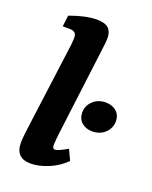

<svg xmlns="http://www.w3.org/2000/svg" viewBox="-128 -730 641 808"><g transform="rotate(20 193.0 -325.5)"><path d="M109 7Q41 7 41 -62Q41 -79 44 -104Q47 -129 50 -151L96 -499Q98 -510 99.5 -527.5Q101 -545 101 -553Q101 -569 93 -575.5Q85 -582 69 -582H39L45 -632Q116 -658 164 -658Q202 -658 217.5 -643Q233 -628 233 -600Q233 -589 231.5 -574Q230 -559 228 -546L178 -148Q177 -136 175.5 -122.5Q174 -109 174 -101Q174 -83 185 -83Q193 -83 207 -89.5Q221 -96 240 -107L262 -60Q230 -28 187.5 -10.5Q145 7 109 7ZM306 -209Q277 -209 258.5 -225.5Q240 -242 240 -270Q240 -300 262.5 -321.5Q285 -343 320 -343Q349 -343 367.5 -326.5Q386 -310 386 -283Q386 -252 363.5 -230.5Q341 -209 306 -209Z"/></g></svg>

Font: Yrsa
Style: Italic
Weight: 400
Italic angle: -7.10001°
Designer: Anna Giedrys (Yrsa+Rasa design), David Brezina (Yrsa art-direction, Rasa art-direction, design)
Foundry: Rosetta Type Foundry
Version: Version 2.004